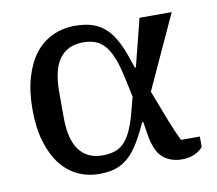

<svg xmlns="http://www.w3.org/2000/svg" viewBox="-65 -606 783 693"><g transform="rotate(-10 326.0 -259.0)"><path d="M626 -20Q615 -6 595 3Q575 12 549 12Q507 12 479 -12Q451 -36 441 -101L434 -145H430L423 -130Q403 -88 384.5 -60.5Q366 -33 345 -17Q324 -1 300 5.5Q276 12 246 12Q203 12 166.5 -5.5Q130 -23 104 -57Q78 -91 63 -141.5Q48 -192 48 -259Q48 -325 63 -376Q78 -427 104.5 -461Q131 -495 168.5 -512.5Q206 -530 251 -530Q283 -530 308.5 -523Q334 -516 355 -499.5Q376 -483 392.5 -455.5Q409 -428 423 -388L438 -344H442L486 -518H604L480 -248L525 -131Q533 -111 541 -92.5Q549 -74 557 -58H626ZM395 -321Q386 -362 374.5 -390Q363 -418 348 -435Q333 -452 313.5 -459Q294 -466 270 -466Q213 -466 183.5 -426.5Q154 -387 154 -306V-212Q154 -131 183.5 -91.5Q213 -52 268 -52Q292 -52 311 -57.5Q330 -63 345.5 -77.5Q361 -92 373.5 -118Q386 -144 397 -185L412 -242Z"/></g></svg>

Font: IBM Plex Serif Text
Style: Regular
Weight: 450
Designer: Mike Abbink, Paul van der Laan, Pieter van Rosmalen
Foundry: Bold Monday
Version: Version 3.001